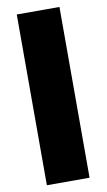

<svg xmlns="http://www.w3.org/2000/svg" viewBox="-94 -796 521 939"><g transform="rotate(-10 166.0 -326.0)"><path d="M60 -750H272V98H60Z"/></g></svg>

Font: Unbounded Black
Style: Regular
Weight: 900
Designer: Luke Prowse, Jean-Baptiste Morizot, Fátima Lázaro, Florian Runge
Foundry: NaN
Version: Version 1.701;gftools[0.9.28.dev5+ged2979d]